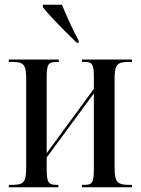

<svg xmlns="http://www.w3.org/2000/svg" viewBox="-20 -786 590 806"><path d="M303 -606H310V-616C282 -667 259 -721 240 -766H160V-756C186 -721 258 -649 303 -606ZM17 0H225V-10H219C184 -10 176 -18 176 -76V-125L374 -394V-78C374 -20 368 -10 335 -10H324V0H534V-10H524C473 -10 461 -20 461 -84V-453C461 -518 473 -526 524 -526H534V-536H324V-526H334C367 -526 374 -517 374 -463V-413L176 -143V-462C176 -518 183 -526 220 -526H227V-536H17V-526H29C78 -526 90 -518 90 -453V-83C90 -18 78 -10 29 -10H17Z"/></svg>

Font: Noto Serif Display ExtraCondensed
Style: Regular
Weight: 400
Width: 2
Designer: Monotype Design Team
Foundry: Monotype Imaging Inc.
Version: Version 2.009